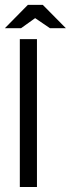

<svg xmlns="http://www.w3.org/2000/svg" viewBox="-41 -751 288 771"><path d="M107.4 0H38.6V-593.8H107.4ZM223.6 -637.7H159.7L100.1 -678.2L43.5 -637.7H-21.5L70.8 -731.4H130.9Z"/></svg>

Font: Meera
Style: Regular
Weight: 400
Designer: Hussain KH and Suresh P for Swathanthra Malayalam Computing (SMC)
Version: Version 7.0.0+20221109